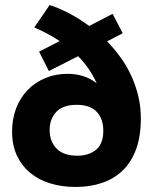

<svg xmlns="http://www.w3.org/2000/svg" viewBox="-20 -735 607 762"><path d="M405 -571Q433 -542 457.5 -508.5Q482 -475 500 -436.5Q518 -398 528.5 -355Q539 -312 539 -265Q539 -194 520 -142.5Q501 -91 466.5 -58Q432 -25 384.5 -9Q337 7 280 7Q226 7 180 -7Q134 -21 100.5 -48.5Q67 -76 47.5 -117Q28 -158 28 -213Q28 -263 44 -305Q60 -347 89.5 -377.5Q119 -408 159.5 -425Q200 -442 248 -442Q317 -442 364 -404Q350 -435 331.5 -462Q313 -489 290 -512L174 -453L135 -530L217 -572Q170 -603 116 -626L177 -715Q212 -704 252.5 -683Q293 -662 334 -632L427 -680L467 -603ZM287 -117Q332 -117 361 -140.5Q390 -164 390 -216Q390 -264 363.5 -291.5Q337 -319 284 -319Q230 -319 203.5 -291Q177 -263 177 -219Q177 -174 204.5 -145.5Q232 -117 287 -117Z"/></svg>

Font: Tilda Sans Extra Bold
Style: Regular
Weight: 800
Designer: ParaType Ltd
Foundry: ParaType Ltd
Version: Version 1.009